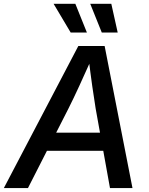

<svg xmlns="http://www.w3.org/2000/svg" viewBox="-45 -963 762 983"><path d="M-25.4 0 356 -727.5H490.7L633.3 0H518.1L444.8 -406.7Q437 -454.1 427.5 -520.8Q418 -587.4 406.7 -680.2H432.1Q391.6 -589.8 361.1 -523.4Q330.6 -457 305.2 -406.7L98.1 0ZM148.9 -190.9 164.1 -283.7H537.6L522.5 -190.9ZM476.1 -796.4 417 -943.4H524.9L557.6 -796.4ZM316.9 -796.4 229.5 -943.4H340.8L399.9 -796.4Z"/></svg>

Font: Inter 20pt Medium
Style: Italic
Weight: 500
Italic angle: -9.3988°
Version: Version 4.001;git-66647c0bb